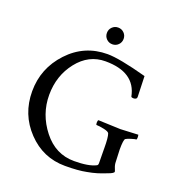

<svg xmlns="http://www.w3.org/2000/svg" viewBox="-144 -929 986 1055"><g transform="rotate(20 349.0 -402.0)"><path d="M621.1 -57.6Q621.1 -48.8 590.8 -37.6Q560.5 -26.4 555.7 -24.4Q550.8 -22.5 533.7 -17.1Q516.6 -11.7 506.3 -9.8Q496.1 -7.8 477.1 -3.9Q429.7 5.9 352.5 5.9Q223.6 5.9 133.3 -88.9Q43 -183.6 43 -318.4Q43 -453.1 135.7 -552.2Q228.5 -651.4 363.3 -651.4Q432.6 -651.4 594.7 -607.4Q598.6 -496.1 598.6 -486.3Q598.6 -471.7 578.1 -471.7Q568.4 -471.7 565.4 -476.6Q539.1 -610.4 366.2 -610.4Q268.6 -610.4 203.1 -527.3Q137.7 -444.3 137.7 -331.5Q137.7 -218.8 209.5 -127.4Q281.2 -36.1 389.6 -36.1Q475.6 -36.1 516.6 -57.6Q523.4 -60.5 523.4 -72.3L522.5 -152.3V-159.2Q522.5 -222.7 514.6 -243.2Q510.7 -252.9 482.9 -258.8Q455.1 -264.6 439.5 -264.6Q435.5 -264.6 435.5 -276.9Q435.5 -289.1 439.5 -293Q564.5 -288.1 569.8 -288.1Q575.2 -288.1 672.9 -293Q674.8 -287.1 674.8 -275.9Q674.8 -264.6 670.9 -264.6Q665 -264.6 644 -258.3Q623 -252 613.8 -246.1Q604.5 -240.2 604.5 -181.6L607.4 -111.3Q607.4 -93.8 614.3 -77.1Q621.1 -60.5 621.1 -57.6ZM333.5 -725.1Q319.3 -739.3 319.3 -759.8Q319.3 -780.3 333.5 -794.4Q347.7 -808.6 368.2 -808.6Q388.7 -808.6 402.8 -794.4Q417 -780.3 417 -759.8Q417 -739.3 402.8 -725.1Q388.7 -710.9 368.2 -710.9Q347.7 -710.9 333.5 -725.1Z"/></g></svg>

Font: CrimsonText-Roman
Style: Roman
Weight: 400
Version: Version 0.13